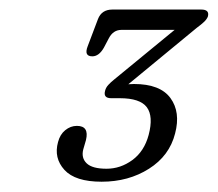

<svg xmlns="http://www.w3.org/2000/svg" viewBox="-20 -720 445 392"><path d="M337.5 -447.5Q326 -402 284.2 -375.5Q242.5 -349 187.5 -349Q133.5 -349 111.5 -373.2Q89.5 -397.5 98.5 -430Q102.5 -445.5 113.2 -454.2Q124 -463 137 -463Q162.5 -463 155.5 -434L150 -415Q145.5 -397.5 157 -386.5Q168.5 -375.5 197.5 -375.5Q226 -375.5 250.2 -393.2Q274.5 -411 283.5 -444.5Q293.5 -482.5 279.8 -501Q266 -519.5 224.5 -519.5H207Q190.5 -519.5 194.5 -534.5Q196 -541 201 -546.5Q206 -552 213.5 -558L336.5 -659H228Q211 -659 202 -641.5L192 -622.5Q182 -605 168.5 -605Q151 -605 159 -625.5L180 -681Q187.5 -700.5 209.5 -700.5H391Q408 -700.5 404.5 -686.5Q402.5 -681 396.8 -675.5Q391 -670 381.5 -663L242 -548Q248 -548.5 253.5 -548.5Q307 -548.5 328 -519.8Q349 -491 337.5 -447.5Z"/></svg>

Font: Fraunces 72pt SuperSoft Light
Style: Italic
Weight: 300
Italic angle: -16°
Version: Version 1.000;[b76b70a41]